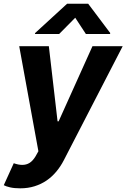

<svg xmlns="http://www.w3.org/2000/svg" viewBox="-40 -792 674 1024"><path d="M546.9 -610.8H418L361.2 -697.4L275.6 -610.8H146.3L147.4 -615.8L317.8 -772H430.4L547.9 -615.8ZM67.8 212.4Q35.9 212.4 13.8 207.2Q-8.2 202.1 -19.9 195.7L33.4 78.5Q57.9 87.4 78.8 87.4Q100.5 87.4 117.5 76.9Q134.6 66.4 149.5 41.9L164.8 14.6L62.5 -545.5H220.5L267 -144.9H272.7L453.1 -545.5H614.3L300.4 62.5Q283.4 95.5 260.5 123Q237.6 150.6 208.6 170.5Q179.7 190.3 144.5 201.3Q109.4 212.4 67.8 212.4Z"/></svg>

Font: Linik Sans
Style: Bold Italic
Weight: 700
Italic angle: 9°
Designer: Fonts by Rasmus Andersson / Changes by Cristiano Sobral with parts from Marc Monis
Foundry: rsms
Version: Version 3.020; ttfautohint (v1.6)